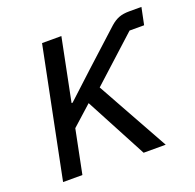

<svg xmlns="http://www.w3.org/2000/svg" viewBox="-98 -618 731 719"><g transform="rotate(-20 268.0 -258.0)"><path d="M357 0 227 -245 148 -174 113 0H36L140 -516H217L167 -267H171L276 -364L412 -488Q429 -503 446 -509.5Q463 -516 487 -516H536L522 -448H464L286 -286L445 0Z"/></g></svg>

Font: IBM Plex Sans
Style: Italic
Weight: 400
Italic angle: -11.31°
Designer: Mike Abbink, Paul van der Laan, Pieter van Rosmalen
Foundry: Bold Monday
Version: Version 3.201